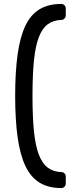

<svg xmlns="http://www.w3.org/2000/svg" viewBox="-20 -796 379 975"><path d="M291 159Q226 159 181 131.5Q136 104 109 47Q82 -10 69.5 -98.5Q57 -187 57 -309Q57 -431 69.5 -520Q82 -609 109 -665.5Q136 -722 181 -749Q226 -776 291 -776Q301 -776 307.5 -769Q314 -762 314 -753V-718Q314 -709 307.5 -702Q301 -695 294 -695Q252 -694 223.5 -673.5Q195 -653 177.5 -608Q160 -563 152.5 -489.5Q145 -416 145 -309Q145 -202 152.5 -128.5Q160 -55 177.5 -10Q195 35 223.5 56Q252 77 294 78Q301 78 307.5 84.5Q314 91 314 101V136Q314 145 307.5 152Q301 159 291 159Z"/></svg>

Font: RubikRegular
Style: Regular
Weight: 400
Designer: Hubert and Fischer
Foundry: Hubert and Fischer
Version: Version 2.300;gftools[0.9.30]